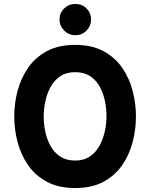

<svg xmlns="http://www.w3.org/2000/svg" viewBox="-20 -939 760 971"><path d="M360 12Q276 12 217 -19.8Q158 -51.5 121.8 -104.2Q85.5 -157 68.8 -221Q52 -285 52 -350Q52 -415 68.8 -479Q85.5 -543 121.8 -595.8Q158 -648.5 217 -680.2Q276 -712 360 -712Q444.5 -712 503.2 -680.2Q562 -648.5 598.2 -595.8Q634.5 -543 651 -479Q667.5 -415 667.5 -350Q667.5 -285 651 -221Q634.5 -157 598.2 -104.2Q562 -51.5 503.2 -19.8Q444.5 12 360 12ZM360 -127Q404 -127 434.2 -147.5Q464.5 -168 483 -201.5Q501.5 -235 510 -274.2Q518.5 -313.5 518.5 -350Q518.5 -389 510.5 -428.5Q502.5 -468 484.2 -501Q466 -534 435.5 -554Q405 -574 360 -574Q315 -574 284.5 -553.2Q254 -532.5 235.8 -499Q217.5 -465.5 209.2 -426.2Q201 -387 201 -350Q201 -311.5 209.2 -272.2Q217.5 -233 236 -200Q254.5 -167 285 -147Q315.5 -127 360 -127ZM361 -761Q328 -761 304.5 -784.5Q281 -808 281 -840.5Q281 -873.5 304.5 -896.2Q328 -919 361 -919Q395 -919 417.8 -896.2Q440.5 -873.5 440.5 -840.5Q440.5 -808 417.8 -784.5Q395 -761 361 -761Z"/></svg>

Font: Overpass ExtraBold
Style: Regular
Weight: 800
Designer: Delve Withrington, Dave Bailey, Thomas Jockin
Foundry: Delve Fonts LLC
Version: Version 4.000; ttfautohint (v1.8.3)